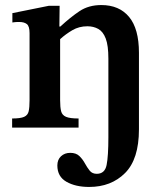

<svg xmlns="http://www.w3.org/2000/svg" viewBox="-20 -505 648 760"><path d="M333 235Q279 235 243 214.5Q207 194 207 150Q207 127 221.5 113.5Q236 100 258 100Q281 100 294 112.5Q307 125 316 141.5Q325 158 335 170.5Q345 183 363 183Q395 183 402 148Q409 113 409 38V-273Q409 -325 398.5 -352.5Q388 -380 369 -390.5Q350 -401 326 -401Q293 -401 266.5 -385.5Q240 -370 218 -350V-108Q218 -80 222 -64.5Q226 -49 241.5 -42.5Q257 -36 291 -36V0H28V-36Q61 -36 75.5 -42.5Q90 -49 93.5 -64.5Q97 -80 97 -108V-374Q97 -401 86.5 -409.5Q76 -418 56 -418Q43 -418 36 -417Q29 -416 29 -416V-453L173 -482H216L215 -400H219Q259 -437 295 -461Q331 -485 381 -485Q452 -485 491 -438Q530 -391 530 -296V7Q530 125 475 180Q420 235 333 235Z"/></svg>

Font: STIX Two Text SemiBold
Style: Regular
Weight: 600
Designer: Ross Mills, John Hudson & Paul Hanslow, Tiro Typeworks Ltd; with prior portions MicroPress Inc., and Coen Hoffman.
Foundry: Tiro Typeworks Ltd
Version: Version 2.13 b171